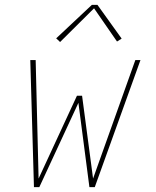

<svg xmlns="http://www.w3.org/2000/svg" viewBox="-20 -766 640 786"><path d="M119 0 104 -520H126L138 -35L295 -374H316L361 -35L534 -520H555L368 0H346L301 -345L141 0ZM226 -594 210 -609 356 -746H379L478 -608L459 -596L365 -732Z"/></svg>

Font: Iosevka SS04 Th Ex Obl
Style: Regular
Weight: 100
Width: 7
Italic angle: -9°
Monospace: yes
Designer: Belleve Invis
Foundry: Belleve Invis
Version: Version 19.0.0; ttfautohint (v1.8.4)